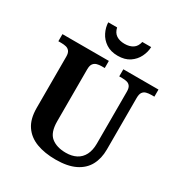

<svg xmlns="http://www.w3.org/2000/svg" viewBox="-212 -1079 1171 1240"><g transform="rotate(30 373.5 -459.0)"><path d="M382 10Q300 10 239 -13Q178 -36 144 -86Q110 -136 110 -218V-600Q110 -627 100 -640Q90 -653 74 -657Q58 -661 38 -661H16V-714H362V-661H339Q320 -661 304 -656.5Q288 -652 278 -638.5Q268 -625 268 -596V-210Q268 -126 308.5 -93.5Q349 -61 417 -61Q462 -61 494.5 -78Q527 -95 544.5 -129Q562 -163 562 -214V-600Q562 -627 552.5 -640Q543 -653 527.5 -657Q512 -661 492 -661H470V-714H732V-661H709Q689 -661 672.5 -656.5Q656 -652 646.5 -638.5Q637 -625 637 -596V-212Q637 -145 610 -95Q583 -45 526.5 -17.5Q470 10 382 10ZM394 -771Q342 -771 306.5 -794.5Q271 -818 253 -854.5Q235 -891 234 -928H300Q308 -892 332.5 -876Q357 -860 394 -860Q431 -860 455.5 -876Q480 -892 488 -928H554Q553 -891 535 -854.5Q517 -818 482 -794.5Q447 -771 394 -771Z"/></g></svg>

Font: Noto Serif Hebrew
Style: Bold
Weight: 700
Version: Version 2.003